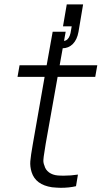

<svg xmlns="http://www.w3.org/2000/svg" viewBox="-20 -866 472 893"><path d="M192.5 -197 186.5 -158.5Q182.5 -135.5 181.8 -122Q181 -108.5 186.5 -96Q191.5 -76 208.2 -64Q225 -52 248 -50Q253 -49.5 260.5 -49.2Q268 -49 278 -49Q293.5 -49 309.5 -50.2Q325.5 -51.5 342.5 -54L333.5 0Q302 7.5 262.5 7.5Q254.5 7.5 244.5 6.8Q234.5 6 222 5Q145.5 -6.5 127 -65.5Q119 -91.5 121 -116Q122 -128.5 124.8 -148Q127.5 -167.5 132.5 -195L187.5 -508.5H61.5L71 -562.5H197L225 -718.5H285.5L257.5 -562.5H432.5L423 -508.5H248ZM270 -641.5Q265 -641.5 261.2 -641.8Q257.5 -642 255 -642.5L264.5 -674.5Q277.5 -674 285.8 -677.8Q294 -681.5 299.5 -690.2Q305 -699 308 -712.2Q311 -725.5 313.5 -743.5H273L290.5 -845.5H366.5L345 -717.5Q338.5 -681.5 318.8 -661.5Q299 -641.5 270 -641.5Z"/></svg>

Font: Russisch Sans Light
Style: Italic
Weight: 300
Italic angle: -10°
Designer: Michael Sharanda (font) & Cristiano Sobral (main changes)
Foundry: Michael Sharanda
Version: Version 2.00;September 8, 2020;FontCreator 13.0.0.2681 64-bi